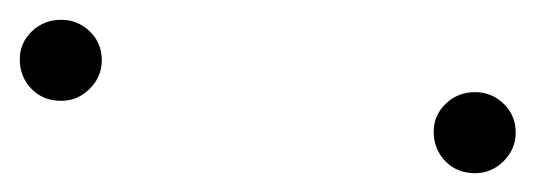

<svg xmlns="http://www.w3.org/2000/svg" viewBox="-198 -352 554 199"><g transform="rotate(-90 79.5 -252.0)"><path d="M42 5Q25 5 12.5 -7.5Q0 -20 0 -37Q0 -56 12.5 -68Q25 -80 43 -80Q60 -80 72 -67.5Q84 -55 84 -37Q84 -20 72 -7.5Q60 5 42 5ZM117 -424Q100 -424 87.5 -436.5Q75 -449 75 -466Q75 -485 87.5 -497Q100 -509 118 -509Q135 -509 147 -496.5Q159 -484 159 -466Q159 -449 147 -436.5Q135 -424 117 -424Z"/></g></svg>

Font: DM Sans 28pt ExtraLight
Style: Italic
Weight: 250
Italic angle: -10°
Version: Version 4.004;gftools[0.9.30]